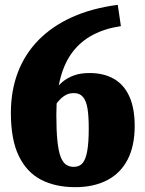

<svg xmlns="http://www.w3.org/2000/svg" viewBox="-20 -764 600 794"><path d="M480 -656 467 -744Q360 -730 278 -693Q196 -656 139.5 -598.5Q83 -541 54 -465Q25 -389 25 -297Q25 -187 57.5 -119.5Q90 -52 149.5 -21Q209 10 291 10Q368 10 423.5 -19Q479 -48 508 -104.5Q537 -161 537 -243Q537 -316 515 -365Q493 -414 451 -438Q409 -462 350 -462Q313 -462 285.5 -452Q258 -442 238 -425Q218 -408 203.5 -385Q189 -362 179 -338L185 -289Q196 -311 207.5 -327.5Q219 -344 231 -355.5Q243 -367 256 -373Q269 -379 285 -379Q310 -379 323.5 -362.5Q337 -346 342 -314.5Q347 -283 347 -234Q347 -176 341 -141Q335 -106 322 -90Q309 -74 285 -74Q267 -74 253.5 -83Q240 -92 231 -115Q222 -138 217.5 -180.5Q213 -223 213 -289Q213 -377 230 -441.5Q247 -506 281 -550Q315 -594 364.5 -620Q414 -646 480 -656Z"/></svg>

Font: Roboto Serif 20pt ExtraBold
Style: Regular
Weight: 800
Version: Version 1.008